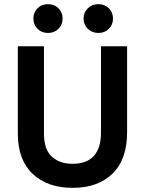

<svg xmlns="http://www.w3.org/2000/svg" viewBox="-20 -897 699 926"><path d="M211.5 -877Q242 -877 262 -857Q282 -837 282 -807.5Q282 -778 262 -758Q242 -738 211.5 -738Q181 -738 161 -758Q141 -778 141 -807.5Q141 -837 161 -857Q181 -877 211.5 -877ZM454.5 -877Q485 -877 505 -857Q525 -837 525 -807.5Q525 -778 505 -758Q485 -738 454.5 -738Q424 -738 403.5 -758Q383 -778 383 -807.5Q383 -837 403.5 -857Q424 -877 454.5 -877ZM593 -259Q593 -128 522.5 -59.5Q452 9 330.5 9Q209 9 137.5 -58.5Q66 -126 66 -252V-674H192V-253Q192 -176 230 -141.5Q268 -107 329 -107Q467 -107 467 -258V-674H593Z"/></svg>

Font: Hind Kochi SemiBold
Style: Regular
Weight: 600
Designer: Dhruvi Tolia
Foundry: Indian Type Foundry
Version: Version 0.702;PS 1.0;hotconv 1.0.81;makeotf.lib2.5.63406